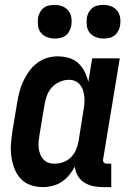

<svg xmlns="http://www.w3.org/2000/svg" viewBox="-20 -759 540 787"><path d="M156 8Q129 8 105 -0.5Q81 -9 64.5 -27Q48 -45 39 -68.5Q30 -92 26.5 -117.5Q23 -143 25 -169.5Q27 -196 31 -222L51 -342Q55 -364 60.5 -385.5Q66 -407 76 -427.5Q86 -448 99.5 -467Q113 -486 132 -500.5Q151 -515 173 -521.5Q195 -528 216 -528Q240 -528 262.5 -521.5Q285 -515 301 -500Q317 -485 327 -465Q337 -445 342 -423L358 -520H471L403 -108Q402 -104 402.5 -100Q403 -96 405.5 -93Q408 -90 411.5 -89Q415 -88 419 -88H436V8H403Q382 8 362.5 4Q343 0 326 -10.5Q309 -21 299 -38Q289 -55 287 -76Q277 -58 263.5 -41.5Q250 -25 232.5 -13.5Q215 -2 195 3Q175 8 156 8ZM202 -88Q220 -88 238 -94Q256 -100 270 -113.5Q284 -127 291.5 -145Q299 -163 302 -180L321 -300Q324 -315 325.5 -329.5Q327 -344 326 -358Q325 -372 321.5 -385Q318 -398 310 -409Q302 -420 289.5 -426Q277 -432 263 -432Q244 -432 224.5 -423.5Q205 -415 191.5 -399.5Q178 -384 171.5 -365Q165 -346 162 -327L142 -207Q140 -193 138.5 -179.5Q137 -166 138.5 -153Q140 -140 144.5 -128Q149 -116 157 -106.5Q165 -97 177 -92.5Q189 -88 202 -88ZM404 -601Q388 -601 372.5 -607Q357 -613 347.5 -625Q338 -637 336 -653.5Q334 -670 336 -687Q338 -698 344 -709Q350 -720 359.5 -727Q369 -734 381 -736.5Q393 -739 404 -739Q421 -739 436 -733Q451 -727 460.5 -715Q470 -703 472.5 -686.5Q475 -670 472 -653Q470 -642 464 -631Q458 -620 448.5 -613Q439 -606 427.5 -603.5Q416 -601 404 -601ZM204 -601Q188 -601 172.5 -607Q157 -613 147.5 -625Q138 -637 136 -653.5Q134 -670 136 -687Q138 -698 144 -709Q150 -720 159.5 -727Q169 -734 181 -736.5Q193 -739 204 -739Q221 -739 236 -733Q251 -727 260.5 -715Q270 -703 272.5 -686.5Q275 -670 272 -653Q270 -642 264 -631Q258 -620 248.5 -613Q239 -606 227.5 -603.5Q216 -601 204 -601Z"/></svg>

Font: Iosevka Custom
Style: Bold Italic
Weight: 700
Italic angle: -9°
Designer: Belleve Invis
Foundry: Belleve Invis
Version: Version 30.3.1; ttfautohint (v1.8.3)